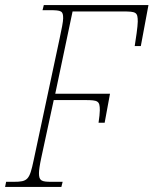

<svg xmlns="http://www.w3.org/2000/svg" viewBox="-36 -734 603 754"><path d="M-16 0H205L210 -20H166C127 -20 117 -24 117 -54C117 -65 120 -86 126 -114L175 -341H297C349 -341 356 -338 356 -301C356 -291 354 -272 351 -252H375L396 -366H181L249 -689H447C499 -689 505 -686 505 -649C505 -630 497 -578 493 -553H517L547 -714H136L131 -694H158C206 -694 212 -691 212 -662C212 -649 206 -619 198 -582L96 -104C80 -28 73 -20 18 -20H-12Z"/></svg>

Font: Noto Serif SemiCondensed Thin
Style: Italic
Weight: 100
Width: 4
Italic angle: -12°
Designer: Monotype Design Team
Foundry: Monotype Imaging Inc.
Version: Version 2.013